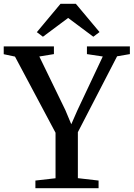

<svg xmlns="http://www.w3.org/2000/svg" viewBox="-34 -986 701 1006"><path d="M257 -52V-290.5L44.5 -689.5L-14.5 -702V-743H248.5V-702.5L172 -690L308.5 -409L339.5 -335L371.5 -408L504.5 -690L421.5 -702.5V-743H646.5V-702.5L579.5 -691L374 -293.5V-52.5L482.5 -40V0H151.5V-40ZM191 -793.5 159 -817.5 283 -966H363.5L487.5 -818L455 -793.5L323 -892Z"/></svg>

Font: Merriweather 60pt Medium
Style: Regular
Weight: 500
Version: Version 2.100